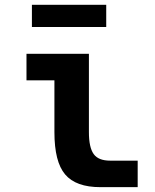

<svg xmlns="http://www.w3.org/2000/svg" viewBox="-20 -770 642 796"><path d="M112.3 -750H420.4V-658.2H112.3ZM396.5 5.9Q294.4 5.9 250 -46.9Q205.6 -99.1 205.6 -222.2V-437H89.8V-546.9H348.6V-222.2Q348.6 -158.2 368.7 -130.9Q388.2 -104 436.5 -104H550.8V5.9Z"/></svg>

Font: Hack
Style: Bold
Weight: 700
Monospace: yes
Designer: Christopher Simpkins
Foundry: Christopher Simpkins
Version: Version 2.017